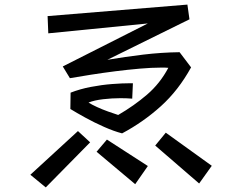

<svg xmlns="http://www.w3.org/2000/svg" viewBox="-20 -766 1040 835"><path d="M811 -473Q756 -373 679.5 -304Q603 -235 511 -186Q476 -195 433 -214Q390 -233 351 -254.5Q312 -276 286 -292L287 -363Q328 -379 375 -388Q422 -397 467 -400.5Q512 -404 547 -404H558L555 -337Q543 -338 530.5 -338.5Q518 -339 504 -339Q467 -339 428.5 -334.5Q390 -330 365 -320Q379 -311 402 -300.5Q425 -290 450 -281Q475 -272 494 -266Q563 -306 619.5 -354.5Q676 -403 712 -471Q705 -472 697 -472Q689 -472 680 -472Q640 -472 588 -467.5Q536 -463 481 -456Q426 -449 375 -441Q324 -433 284 -426L253 -477L623 -664L190 -621L187 -696L795 -746L804 -682L447 -506Q524 -519 603 -528.5Q682 -538 761 -539ZM319 -196 372 -147 179 49 112 -6ZM701 -189 901 -45 846 32 655 -133ZM445 -159 623 -44 568 35 400 -106Z"/></svg>

Font: Stick
Style: Regular
Weight: 400
Designer: Fontworks Inc.
Foundry: Fontworks Inc.
Version: Version 1.100